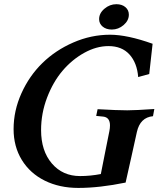

<svg xmlns="http://www.w3.org/2000/svg" viewBox="-20 -902 763 924"><path d="M502 -680.2Q443.8 -680.2 385.3 -647.7Q326.7 -615.2 281 -561.5Q235.4 -507.8 206.5 -432.1Q177.7 -356.4 177.7 -275.9Q177.7 -175.8 229.7 -115.2Q281.7 -54.7 365.2 -54.7Q415 -54.7 465.3 -64.5Q471.7 -99.6 485.8 -168.2Q500 -236.8 506.3 -270.5Q509.3 -285.2 509.3 -298.3Q509.3 -336.9 477.1 -340.8L442.9 -344.2L449.7 -376.5Q545.4 -371.1 592.3 -371.1Q631.8 -371.1 722.7 -377.4L716.3 -342.8Q654.3 -336.9 638.7 -266.6Q630.4 -228.5 611.8 -145Q593.3 -61.5 584.5 -23.4Q459 2.4 356.9 2.4Q266.1 2.4 195.3 -32.7Q124.5 -67.9 85 -132.3Q45.4 -196.8 45.4 -280.8Q45.4 -369.6 83.3 -453.4Q121.1 -537.1 184.1 -598.6Q247.1 -660.2 332.8 -697.5Q418.5 -734.9 509.8 -734.9Q592.3 -734.9 714.4 -691.4Q699.7 -560.5 698.2 -545.9L645 -531.2Q639.6 -599.6 603 -639.9Q566.4 -680.2 502 -680.2ZM540 -881.8Q566.9 -881.8 583.5 -867.7Q600.1 -853.5 600.1 -831.5Q600.1 -803.2 575 -781.5Q549.8 -759.8 518.1 -759.8Q491.2 -759.8 474.1 -773.9Q457 -788.1 457 -810.1Q457 -838.4 482.7 -860.1Q508.3 -881.8 540 -881.8Z"/></svg>

Font: Flanker
Style: Bold Italic
Weight: 700
Italic angle: -12°
Designer: Flanker
Version: Version 2.000